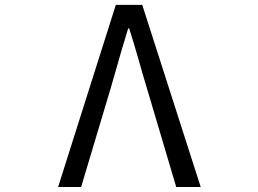

<svg xmlns="http://www.w3.org/2000/svg" viewBox="-20 -753 1040 773"><path d="M213.9 0 446.3 -733.4H552.7L788.1 0H689.5L571.3 -398.4Q561.5 -429.7 538.6 -510.3Q515.6 -590.8 500 -638.7H496.1Q478.5 -584 425.8 -398.4L306.6 0Z"/></svg>

Font: Gen Shin Gothic Monospace Regular
Style: Regular
Weight: 400
Designer: [Source Han Sans]
Ryoko NISHIZUKA  (kana & ideographs); Paul D. Hunt (Latin, Greek & Cyrillic); Wenlong ZHANG  (bopomofo
Version: Version 1.002.20150607